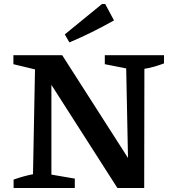

<svg xmlns="http://www.w3.org/2000/svg" viewBox="-20 -940 857 960"><path d="M504 -664H800V-623Q776 -614 752 -607Q728 -600 702 -596L701 0H567L208 -561L237 -569V-67L354 -47V0H48V-42Q73 -51 96.5 -57.5Q120 -64 145 -69L155 -593L47 -619V-664H291L647 -108L621 -100L611 -598L504 -619ZM327 -728 304 -768 490 -920H506L550 -838Q495 -807 439.5 -779.5Q384 -752 327 -728Z"/></svg>

Font: Piazzolla Thin
Style: Bold
Weight: 700
Version: Version 2.005